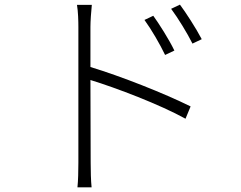

<svg xmlns="http://www.w3.org/2000/svg" viewBox="-20 -773 1040 828"><path d="M641 -705 603 -687C633 -646 670 -582 692 -536L732 -555C709 -603 665 -672 641 -705ZM756 -753 718 -735C749 -693 787 -631 810 -585L850 -604C825 -652 780 -721 756 -753ZM318 -72C318 -36 317 7 314 35H375C372 7 371 -38 371 -72L370 -428C481 -394 670 -322 780 -261L802 -314C687 -371 502 -444 370 -484V-657C370 -680 373 -724 376 -752H312C317 -723 318 -681 318 -657C318 -574 318 -115 318 -72Z"/></svg>

Font: GenYoGothic2 TW L
Style: Regular
Weight: 300
Version: Version 2.100;PS 2.1;hotconv 16.6.51;makeotf.lib2.5.65220 DE